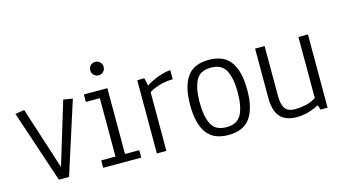

<svg xmlns="http://www.w3.org/2000/svg" viewBox="-77 -937 2174 1218"><g transform="rotate(-15 1010.5 -327.5)"><path d="M183.6 0 25.4 -474.1 85.4 -483.9 226.6 -45.9H208.5L341.8 -483.9L402.3 -474.1L250.5 0Z M474.6 0V-48.8H568.4V-432.1H476.6V-481H630.9V-48.8H724.6V0ZM599.1 -574.2Q580.6 -574.2 567.9 -586.9Q555.2 -599.6 555.2 -618.2Q555.2 -636.7 567.9 -649.4Q580.6 -662.1 599.1 -662.1Q617.7 -662.1 630.4 -649.4Q643.1 -636.7 643.1 -618.2Q643.1 -599.6 630.4 -586.9Q617.7 -574.2 599.1 -574.2Z M827.1 0V-481H874L884.8 -430.2Q903.8 -443.4 931.6 -456.3Q959.5 -469.2 989.7 -478.3Q1020 -487.3 1045.9 -488.3V-428.7Q1012.2 -428.7 979.5 -421.4Q946.8 -414.1 921.1 -402.8Q895.5 -391.6 882.3 -379.4L889.6 -407.2V0Z M1297.9 4.9Q1199.2 4.9 1154.8 -57.9Q1110.4 -120.6 1110.4 -241.7Q1110.4 -362.8 1154.8 -425.5Q1199.2 -488.3 1297.9 -488.3Q1396.5 -488.3 1440.9 -425.5Q1485.4 -362.8 1485.4 -241.7Q1485.4 -120.6 1440.9 -57.9Q1396.5 4.9 1297.9 4.9ZM1297.9 -46.4Q1370.1 -46.4 1396.5 -98.6Q1422.9 -150.9 1422.9 -241.7Q1422.9 -332.5 1396.5 -384.8Q1370.1 -437 1297.9 -437Q1225.6 -437 1199.2 -384.8Q1172.9 -332.5 1172.9 -241.7Q1172.9 -150.9 1199.2 -98.6Q1225.6 -46.4 1297.9 -46.4Z M1744.6 7.3Q1695.8 7.3 1663.8 -10.5Q1631.8 -28.3 1616.5 -64.9Q1601.1 -101.6 1601.1 -157.2V-481H1663.6V-154.8Q1663.6 -96.7 1682.6 -70.3Q1701.7 -43.9 1748.5 -43.9Q1777.8 -43.9 1815.9 -51.3Q1854 -58.6 1903.8 -90.3L1885.7 -57.6V-481H1948.2V0H1901.4L1892.6 -31.2Q1843.8 -7.8 1811.8 -0.2Q1779.8 7.3 1744.6 7.3Z"/></g></svg>

Font: Anaheim
Style: Regular
Weight: 400
Designer: Vernon Adams
Foundry: Vernon Adams
Version: Version 2.001